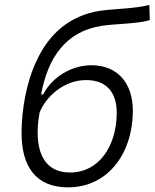

<svg xmlns="http://www.w3.org/2000/svg" viewBox="-20 -762 637 791"><path d="M260.3 9.8C422.9 9.8 525.4 -127 527.3 -301.8C528.3 -427.2 457.5 -493.2 356.9 -493.2C276.4 -493.2 195.3 -446.3 157.7 -372.6L149.4 -373.5C177.7 -526.4 252.4 -632.3 397.5 -655.3C457 -664.6 549.3 -663.6 597.2 -679.2L595.2 -741.7C535.6 -726.1 452.1 -726.1 394 -717.8C268.6 -699.2 181.2 -623 129.9 -509.8C88.9 -424.8 68.8 -308.1 68.8 -214.8C68.8 -74.2 128.9 9.8 260.3 9.8ZM268.6 -51.3C154.8 -51.3 116.7 -150.4 143.1 -298.8C168.9 -362.8 242.2 -432.1 334.5 -432.1C422.4 -432.1 461.9 -377 460.9 -294.4C459.5 -160.6 388.2 -51.3 268.6 -51.3Z"/></svg>

Font: Cascadia Mono NF Light
Style: Italic
Weight: 300
Italic angle: -10°
Monospace: yes
Designer: Aaron Bell
Foundry: Saja Typeworks
Version: Version 2404.023